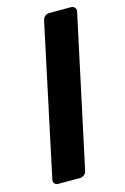

<svg xmlns="http://www.w3.org/2000/svg" viewBox="-110 -752 522 803"><g transform="rotate(-15 151.0 -350.0)"><path d="M39 0Q29 0 23.5 -7Q18 -14 20 -24L159 -676Q161 -686 169 -693Q177 -700 188 -700H282Q292 -700 298 -693Q304 -686 302 -676L162 -24Q160 -14 152 -7Q144 0 134 0Z"/></g></svg>

Font: Rubik Light Medium
Style: Italic
Weight: 500
Italic angle: -12°
Version: Version 2.104